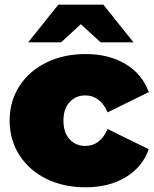

<svg xmlns="http://www.w3.org/2000/svg" viewBox="-20 -787 655 817"><path d="M177.5 -26C226.5 -2 282 10 344 10C410.7 10 467.7 -4.3 515 -33C562.3 -61.7 595 -101.3 613 -152L438 -238C416.7 -190 385 -166 343 -166C316.3 -166 294.2 -175.3 276.5 -194C258.8 -212.7 250 -239.3 250 -274C250 -308 258.8 -334.3 276.5 -353C294.2 -371.7 316.3 -381 343 -381C385 -381 416.7 -357 438 -309L613 -395C595 -445.7 562.3 -485.3 515 -514C467.7 -542.7 410.7 -557 344 -557C282 -557 226.5 -545 177.5 -521C128.5 -497 90.2 -463.5 62.5 -420.5C34.8 -377.5 21 -328.7 21 -274C21 -219.3 34.8 -170.3 62.5 -127C90.2 -83.7 128.5 -50 177.5 -26ZM408 -607H548L420 -767H228L100 -607H240L324 -684Z"/></svg>

Font: Montserrat Custom Black
Style: Regular
Weight: 900
Designer: Julieta Ulanovsky
Foundry: Julieta Ulanovsky
Version: Version 7.200